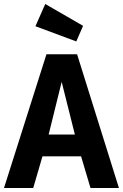

<svg xmlns="http://www.w3.org/2000/svg" viewBox="-24 -939 614 959"><path d="M357 -732 153 -808 202 -919 391 -810ZM570 0H428L381 -158H188L142 0H-4L208 -668H361ZM350 -267 284 -530 219 -267Z"/></svg>

Font: Rambla
Style: Bold
Weight: 700
Designer: Martin Sommaruga
Foundry: Martin Sommaruga
Version: Version 1.001